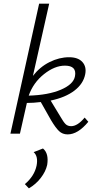

<svg xmlns="http://www.w3.org/2000/svg" viewBox="-20 -731 531 1050"><path d="M443 -88 463 -65Q406 4 350 4Q322 4 303 -14Q284 -32 259 -74L203 -173Q163 -168 127 -168L89 0H37L194 -711H249L160 -316Q198 -365 251 -391.5Q304 -418 358 -418Q407 -418 430.5 -392Q454 -366 446 -325Q436 -273 387 -235.5Q338 -198 257 -181L311 -92Q327 -64 338.5 -52.5Q350 -41 369 -41Q404 -41 443 -88ZM335 -372Q279 -372 220.5 -325.5Q162 -279 137 -208Q244 -211 313 -240.5Q382 -270 390 -314Q401 -372 335 -372ZM215 81Q248 108 238 171Q230 207 203 242Q176 277 138 299L116 276Q168 232 180 175Q190 124 164 101Z"/></svg>

Font: EauTestText Semilight
Style: Italic
Weight: 300
Italic angle: -12°
Designer: Christian Thalmann (Catharsis Fonts)
Version: Version 0.001;PS 000.001;hotconv 1.0.88;makeotf.lib2.5.64775